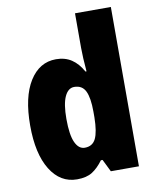

<svg xmlns="http://www.w3.org/2000/svg" viewBox="-86 -826 732 902"><g transform="rotate(-10 280.0 -375.0)"><path d="M209 10Q129 10 82 -66Q35 -142 35 -277Q35 -413 82 -488Q129 -563 208 -563Q251 -563 282 -542.5Q313 -522 335 -482H340Q337 -515 335.5 -544.5Q334 -574 334 -595V-760H505V0H371L342 -59H334Q309 -25 281.5 -7.5Q254 10 209 10ZM270 -130Q307 -130 322.5 -161.5Q338 -193 339 -263V-290Q339 -356 323.5 -388Q308 -420 270 -420Q241 -420 224.5 -384.5Q208 -349 208 -278Q208 -202 224.5 -166Q241 -130 270 -130Z"/></g></svg>

Font: Noto Sans Kannada Condensed Black
Style: Regular
Weight: 900
Width: 3
Designer: Jelle Bosma - Monotype Design Team
Foundry: Monotype Imaging Inc.
Version: Version 2.005; ttfautohint (v1.8.4.7-5d5b)